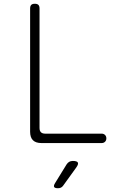

<svg xmlns="http://www.w3.org/2000/svg" viewBox="-20 -760 640 1020"><path d="M200 0Q170 0 155 -15Q140 -30 140 -60V-715Q140 -728 146 -734Q152 -740 165 -740Q178 -740 184 -734Q190 -728 190 -715V-80Q190 -65 197.5 -57.5Q205 -50 220 -50H520Q531 -50 538 -43Q545 -36 545 -25Q545 -14 538 -7Q531 0 520 0ZM273 212 334 113Q340 104 348 99.5Q356 95 367 95Q389 95 393.5 103.5Q398 112 385 130L315 227Q310 234 303 237Q296 240 288 240Q271 240 267.5 233Q264 226 273 212Z"/></svg>

Font: Maple Mono NL Thin
Style: Regular
Weight: 250
Monospace: yes
Designer: subframe7536
Version: Version 7.000